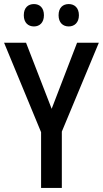

<svg xmlns="http://www.w3.org/2000/svg" viewBox="-20 -924 506 944"><path d="M97 -849C97 -812 119 -794 147 -794C175 -794 196 -813 196 -849C196 -886 175 -904 147 -904C119 -904 97 -887 97 -849ZM268 -849C268 -813 289 -794 318 -794C346 -794 368 -813 368 -849C368 -886 346 -904 318 -904C290 -904 268 -887 268 -849ZM234 -389 108 -714H0L182 -274V0H284V-277L466 -714H359Z"/></svg>

Font: Noto Sans Gujarati UI Condensed Medium
Style: Regular
Weight: 500
Width: 3
Designer: Jelle Bosma - Monotype Design Team, Universal Thirst
Foundry: Monotype Imaging Inc.
Version: Version 2.106